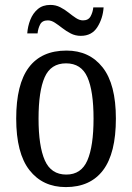

<svg xmlns="http://www.w3.org/2000/svg" viewBox="-20 -752 538 782"><path d="M248 10Q154 10 100 -59Q46 -128 46 -269Q46 -409 97.5 -477.5Q149 -546 251 -546Q344 -546 398 -477.5Q452 -409 452 -269Q452 -128 400 -59Q348 10 248 10ZM250 -41Q311 -41 336 -99Q361 -157 361 -269Q361 -381 336 -437.5Q311 -494 249 -494Q187 -494 162 -437.5Q137 -381 137 -269Q137 -157 162.5 -99Q188 -41 250 -41ZM309 -606Q287 -606 268.5 -615.5Q250 -625 234 -637.5Q218 -650 203.5 -659.5Q189 -669 175 -669Q152 -669 143.5 -652.5Q135 -636 133 -616H91Q93 -645 103.5 -671.5Q114 -698 134 -715Q154 -732 185 -732Q207 -732 225.5 -722.5Q244 -713 259.5 -700.5Q275 -688 289.5 -678.5Q304 -669 318 -669Q340 -669 349 -685.5Q358 -702 360 -722H402Q399 -677 376.5 -641.5Q354 -606 309 -606Z"/></svg>

Font: Noto Serif Thai Condensed
Style: Regular
Weight: 400
Width: 3
Designer: Monotype Design Team
Foundry: Monotype Imaging Inc.
Version: Version 2.002; ttfautohint (v1.8.4.7-5d5b)